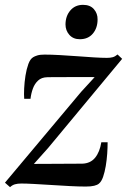

<svg xmlns="http://www.w3.org/2000/svg" viewBox="-32 -760 524 793"><path d="M359 -441.5Q347 -441.5 326.5 -441.8Q306 -442 281.8 -441.8Q257.5 -441.5 233.8 -441.5Q210 -441.5 191.2 -441.5Q172.5 -441.5 162.5 -441Q139.5 -440.5 125.2 -427.2Q111 -414 103.8 -394Q96.5 -374 94 -352H68Q66.5 -369 67.8 -394.8Q69 -420.5 73.2 -447.5Q77.5 -474.5 85.2 -495.8Q93 -517 105.5 -524Q111 -527.5 122 -531Q133 -534.5 151.5 -534.5Q179.5 -534.5 215 -532.5Q250.5 -530.5 287 -527.8Q323.5 -525 356 -523Q388.5 -521 409.5 -521Q424 -521 433.8 -523.8Q443.5 -526.5 453.5 -535L472.5 -517L166.5 -148.5L108 -83Q127 -83 154.8 -83.2Q182.5 -83.5 212.2 -83.5Q242 -83.5 267.2 -83.8Q292.5 -84 307.5 -84Q341.5 -85 360.8 -108.5Q380 -132 386.5 -172.5H412.5Q412.5 -151 410.8 -125.2Q409 -99.5 404.8 -74.2Q400.5 -49 393.8 -29.5Q387 -10 376.5 -1.5Q370 4 357 7.2Q344 10.5 322 10.5Q293 10.5 255.5 8.5Q218 6.5 179.5 4Q141 1.5 108.5 -0.2Q76 -2 56 -2Q40.5 -2 29.5 1.2Q18.5 4.5 9.5 13L-11.5 -5.5L303 -380.5ZM297.5 -598Q270.5 -598 254.5 -616Q238.5 -634 238.5 -659.5Q239 -694.5 258.8 -717.2Q278.5 -740 311 -740Q340.5 -740 356 -722Q371.5 -704 371 -679.5Q371 -644.5 351.5 -621.2Q332 -598 297.5 -598Z"/></svg>

Font: Merriweather 96pt Medium
Style: Italic
Weight: 500
Italic angle: -7.8°
Version: Version 2.101